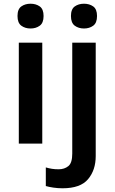

<svg xmlns="http://www.w3.org/2000/svg" viewBox="-20 -771 615 1031"><path d="M144 -751Q173 -751 193.5 -736.5Q214 -722 214 -685Q214 -648 193.5 -633Q173 -618 144 -618Q115 -618 94.5 -633Q74 -648 74 -685Q74 -722 94.5 -736.5Q115 -751 144 -751ZM207 -542V0H81V-542ZM361 -685Q361 -722 381.5 -736.5Q402 -751 431 -751Q460 -751 480.5 -736.5Q501 -722 501 -685Q501 -648 480.5 -633Q460 -618 431 -618Q402 -618 381.5 -633Q361 -648 361 -685ZM316 240Q291 240 267 236.5Q243 233 226 228V128Q243 133 259 135.5Q275 138 295 138Q326 138 347 121Q368 104 368 54V-542H494V67Q494 142 453 191Q412 240 316 240Z"/></svg>

Font: Noto Sans Ethiopic SemiBold
Style: Regular
Weight: 600
Designer: Monotype Design Team
Foundry: Monotype Imaging Inc.
Version: Version 2.102; ttfautohint (v1.8.4.7-5d5b)